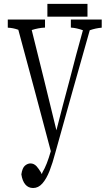

<svg xmlns="http://www.w3.org/2000/svg" viewBox="-20 -843 563 987"><path d="M502.9 -742.7Q502.9 -726.6 502.9 -700.7Q472.2 -698.2 441.4 -687.5Q352.1 -373.5 264.6 -58.6Q251 -6.3 234.9 35.2Q218.8 76.2 198 99.9Q177.2 123.5 150.4 123.5Q125.5 123.5 110.1 105.2Q94.7 86.9 89.8 53.2Q94.7 20 108.4 8.5Q122.1 -2.9 136.7 -2.9Q154.3 -2.9 168 11.7Q177.2 22 190.4 43Q192.4 51.3 194.3 49.8Q196.3 51.3 198.2 43Q210 23.4 220.5 -3.4Q231 -30.3 241.2 -65.9Q158.7 -378.4 74.2 -689.9Q47.4 -699.7 20 -700.7Q20 -726.6 20 -742.7Q20 -742.7 211.4 -742.7Q211.4 -727.1 211.4 -701.2Q177.2 -699.7 143.1 -688.5Q206.5 -435.5 270 -173.3Q303.7 -305.7 336.9 -428.2Q371.1 -562.5 406.2 -687.5Q374.5 -699.2 344.2 -701.2Q344.2 -726.6 344.2 -742.7Q344.2 -742.7 502.9 -742.7ZM223.6 -823.2H429.7V-757.3H223.6Z"/></svg>

Font: Scarab Serif
Style: Light
Weight: 300
Designer: John Roberts
Foundry: Scarab
Version: 1.0